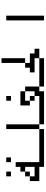

<svg xmlns="http://www.w3.org/2000/svg" viewBox="949 -1739 602 2540"><g transform="rotate(-90 1250.0 -469.0)"><path d="M500 -187.5V-250H375V-562.5H312.5V-500H250V-437.5H187.5V-375H125Q125 -375 125 -250H312.5V-187.5ZM250 -625V-687.5H187.5V-625ZM437.5 -625V-687.5H375V-625ZM187.5 -312.5V-375H250V-437.5H312.5Q312.5 -437.5 312.5 -312.5Z M1000 -187.5V-250H875V-187.5ZM812.5 -250H500V-187.5H812.5ZM812.5 -250H875V-687.5H812.5Z M1500 -187.5V-250H1375V-187.5ZM1250 -625V-687.5H1187.5V-625ZM1312.5 -250H1375V-437.5H1312.5Q1312.5 -437.5 1312.5 -312.5H1250V-250H1000V-187.5H1312.5ZM1250 -312.5V-375H1187.5V-312.5ZM1187.5 -375V-437.5H1312.5V-500H1125Q1125 -500 1125 -375Z M1875 -250V-312.5H1812.5V-375H1687.5V-437.5H1625V-375H1562.5V-312.5H1750V-250H1500V-187.5H1750V-250ZM1687.5 -437.5H1750V-750H1687.5Z M2250 -687.5Q2250 -687.5 2250 -187.5H2312.5Q2312.5 -187.5 2312.5 -687.5Z"/></g></svg>

Font: UnifontExMono
Style: Regular
Weight: 500
Version: Version 15.0.06